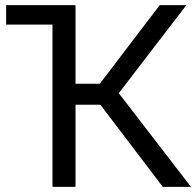

<svg xmlns="http://www.w3.org/2000/svg" viewBox="-20 -730 766 750"><path d="M185 0V-634H4V-710H275V-403H370L604 -710H708L444 -366L726 0H616L372 -321H275V0Z"/></svg>

Font: Raleway Medium
Style: Regular
Weight: 500
Designer: Matt McInerney, Pablo Impallari, Rodrigo Fuenzalida
Foundry: Matt McInerney, Pablo Impallari, Rodrigo Fuenzalida
Version: Version 4.026